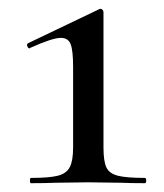

<svg xmlns="http://www.w3.org/2000/svg" viewBox="-20 -416 372 436"><path d="M50 -12Q92 -12 111.5 -17Q131 -22 138.5 -36.5Q146 -51 146 -81V-264Q146 -301 140.5 -315.5Q135 -330 118 -330Q99 -330 48 -307L47 -306Q44 -306 42 -311Q40 -316 44 -318L205 -395Q206 -396 208 -396Q211 -396 213 -393.5Q215 -391 215 -388V-81Q215 -50 221.5 -36Q228 -22 247.5 -17Q267 -12 309 -12Q312 -12 312 -6Q312 0 309 0Q275 0 256 -1L180 -2L105 -1Q85 0 50 0Q48 0 48 -6Q48 -12 50 -12Z"/></svg>

Font: Cormorant Upright Medium
Style: Regular
Weight: 500
Designer: Christian Thalmann (Catharsis Fonts)
Foundry: Catharsis Fonts
Version: Version 3.302